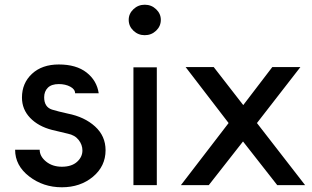

<svg xmlns="http://www.w3.org/2000/svg" viewBox="-20 -784 1322 813"><path d="M267 -303Q338 -289 382.5 -248.5Q427 -208 427 -148Q427 -80 373.5 -35.5Q320 9 242 9Q163 9 103.5 -37Q44 -83 44 -150H148Q148 -122 175 -100Q202 -78 242 -78Q283 -78 306 -98.5Q329 -119 329 -147Q329 -171 313 -191.5Q297 -212 267 -218L200 -234Q142 -249 107.5 -285Q73 -321 73 -371Q73 -432 115.5 -471.5Q158 -511 229 -511Q303 -511 346.5 -477Q390 -443 398 -389H298Q298 -406 277.5 -417Q257 -428 229 -428Q198 -428 182.5 -412.5Q167 -397 167 -372Q167 -331 200 -320Q226 -312 267 -303Z M661 -700Q661 -726 641 -745Q621 -764 593 -764Q565 -764 545 -745Q525 -726 525 -700Q525 -673 545 -654Q565 -635 593 -635Q621 -635 641 -654Q661 -673 661 -700ZM644 -499H545V0H644Z M1133 -500H1252L1068 -263L1272 0H1154L1009 -185L864 0H746L948 -263L766 -500H885L1010 -339Z"/></svg>

Font: Simpel Medium
Style: Regular
Weight: 500
Designer: Janko Jovanovic
Version: Version 1.048;PS 001.048;hotconv 1.0.88;makeotf.lib2.5.64775